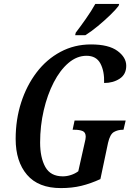

<svg xmlns="http://www.w3.org/2000/svg" viewBox="-20 -951 668 981"><path d="M291 10Q176 10 118 -58Q60 -126 60 -241Q60 -340 88 -427Q116 -514 167 -581Q218 -648 289 -686Q360 -724 445 -724Q535 -724 580 -691Q625 -658 625 -615Q625 -571 591.5 -549Q558 -527 512 -527Q514 -587 493 -626.5Q472 -666 422 -666Q373 -666 330 -629.5Q287 -593 254.5 -530Q222 -467 203.5 -387.5Q185 -308 185 -223Q185 -146 211.5 -98Q238 -50 301 -50Q322 -50 343 -57Q364 -64 380 -76L411 -214Q415 -230 416.5 -238.5Q418 -247 418 -252Q418 -275 402 -281.5Q386 -288 362 -288H351L361 -335H622L611 -288H607Q582 -288 562 -276.5Q542 -265 532 -221L493 -36Q443 -13 395.5 -1.5Q348 10 291 10ZM364 -771 367 -784Q390 -814 418.5 -854.5Q447 -895 467 -931H589L586 -921Q572 -902 542.5 -873.5Q513 -845 479 -817Q445 -789 416 -771Z"/></svg>

Font: Noto Serif ExtraCondensed SemiBold
Style: Italic
Weight: 600
Width: 2
Italic angle: -12°
Designer: Monotype Design Team
Foundry: Monotype Imaging Inc.
Version: Version 2.013